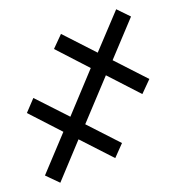

<svg xmlns="http://www.w3.org/2000/svg" viewBox="-48 -673 660 719"><g transform="rotate(-5 282.0 -313.5)"><path d="M150 1 232 -155 363 -73 393 -127 262 -209 355 -385 485 -303 516 -357 385 -439 468 -596 415 -628 332 -472 201 -554 170 -500 301 -417 209 -242 77 -324 48 -270 178 -188 95 -31Z"/></g></svg>

Font: Noto Serif SemiCondensed Medium
Style: Regular
Weight: 500
Width: 4
Designer: Monotype Design Team
Foundry: Monotype Imaging Inc.
Version: Version 2.014